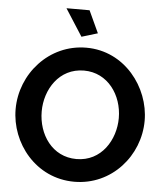

<svg xmlns="http://www.w3.org/2000/svg" viewBox="-60 -969 877 1027"><g transform="rotate(5 378.0 -455.5)"><path d="M255 -916 348 -771 434 -797 379 -916ZM31 -355C31 -173 170 5 377 5C578 5 724 -165 724 -353C724 -532 586 -715 380 -715C179 -715 31 -544 31 -355ZM378 -117C247 -117 171 -232 171 -355C171 -472 244 -592 378 -592C506 -592 585 -478 585 -355C585 -238 512 -117 378 -117Z"/></g></svg>

Font: FIGSv2-sans-serif
Style: Bold
Weight: 700
Designer: Matt McInerney, Pablo Impallari, Rodrigo Fuenzalida,Mirko Velimirovic
Foundry: Matt McInerney, Pablo Impallari, Rodrigo Fuenzalida
Version: Version 4.021;hotconv 1.0.109;makeotfexe 2.5.65596